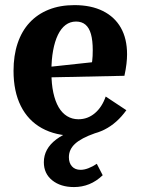

<svg xmlns="http://www.w3.org/2000/svg" viewBox="-20 -529 558 762"><path d="M278 10Q200.9 10 146.2 -20.3Q91.5 -50.6 62.6 -108.4Q33.7 -166.2 33.7 -248Q33.7 -308.7 49.9 -357Q66.1 -405.4 97.2 -439Q128.3 -472.7 173.2 -490.7Q218.1 -508.7 275.4 -508.7Q341.5 -508.7 388.4 -485.3Q435.2 -462 459.7 -418.7Q484.3 -375.4 484.3 -313.6Q484.3 -296.3 481.9 -275.5Q479.5 -254.6 473.8 -228.2L139.3 -221.2V-259.7L384.1 -286.1L337.6 -247.3Q343.6 -269.5 345.9 -287.1Q348.1 -304.8 348.1 -329.9Q348.1 -368.3 341 -393.6Q333.9 -418.8 319.2 -431.1Q304.5 -443.5 281.8 -443.5Q258.5 -443.5 240.3 -429.9Q222.2 -416.2 209.8 -390.5Q197.4 -364.7 190.8 -328.7Q184.1 -292.8 184.1 -248.4V-240.9Q184.1 -196.1 191.6 -161.4Q199.1 -126.8 212.7 -103.5Q226.4 -80.2 246.3 -68Q266.3 -55.7 291.2 -55.7Q327.9 -55.7 356.3 -79.6Q384.8 -103.5 399.5 -145.9L481.5 -91.6Q444.2 -39.7 395.1 -14.9Q346 10 278 10ZM273.7 213.4Q220.6 213.4 187.3 186.7Q154 159.9 154 114.9Q154 61.4 203.1 24.4Q252.1 -12.7 343 -29.5L356.4 0Q302.4 19 277.9 41.6Q253.4 64.2 253.4 94.9Q253.4 117.7 265.6 131.3Q277.9 145 299.9 145Q314.1 145 330.4 138.8Q346.7 132.7 364.2 121.1L387.6 166.5Q362.1 190.7 333.9 202Q305.6 213.4 273.7 213.4Z"/></svg>

Font: Sutasoma
Style: Regular
Weight: 400
Designer: Izhar Fathurrohim, Akbar Rohmanto, Arusyal Khofiqoini
Foundry: Kiwari Kolektiv
Version: Version 1.102